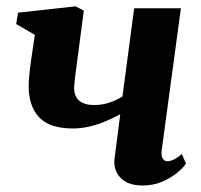

<svg xmlns="http://www.w3.org/2000/svg" viewBox="-20 -575 635 606"><path d="M244.5 -541.5 217 -332Q216.5 -327 215.8 -320.5Q215 -314 214.5 -308.2Q214 -302.5 214 -297Q214.5 -270 230.5 -256.8Q246.5 -243.5 278 -243.5Q304 -243.5 327.2 -251.8Q350.5 -260 366.5 -270.5L403.5 -549H551L490.5 -101.5Q488 -83.5 493.5 -74.8Q499 -66 508.5 -66Q516 -66 527.2 -70.8Q538.5 -75.5 554 -89L567 -58.5Q558 -45 538.2 -29Q518.5 -13 491 -1.2Q463.5 10.5 430 10.5Q397.5 10.5 377 -1.2Q356.5 -13 347.5 -32.2Q338.5 -51.5 341.5 -74L359.5 -214.5Q338.5 -203 313.8 -192.5Q289 -182 262.8 -175.8Q236.5 -169.5 210.5 -169.5Q136.5 -169.5 103.5 -204.8Q70.5 -240 70.5 -303.5Q70.5 -316 71.8 -330.8Q73 -345.5 75 -361Q77 -376.5 79 -391L90 -465L31 -499L37 -535L218.5 -555Z"/></svg>

Font: Merriweather 48pt ExtraBold
Style: Italic
Weight: 800
Italic angle: -7.8°
Version: Version 2.101